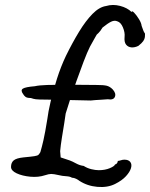

<svg xmlns="http://www.w3.org/2000/svg" viewBox="-20 -682 599 766"><path d="M439 52Q409 67 368.5 63.5Q328 60 296 39Q293 36 284 31.5Q275 27 267 27Q260 22 243.5 21Q227 20 216 17Q194 12 184.5 12Q175 12 160 17Q133 26 101 23Q69 20 46.5 9.5Q24 -1 24 -16Q24 -33 34.5 -42Q45 -51 73 -54Q105 -57 117.5 -59Q130 -61 133.5 -64.5Q137 -68 141 -75Q147 -95 153.5 -123.5Q160 -152 169 -208Q172 -234 182 -277Q192 -320 207.5 -368.5Q223 -417 243 -459Q269 -512 295.5 -555.5Q322 -599 349 -626.5Q376 -654 403 -658Q430 -666 459 -658.5Q488 -651 505 -634Q506 -641 515.5 -631Q525 -621 534.5 -605.5Q544 -590 545 -579Q548 -569 551.5 -561Q555 -553 555 -553Q559 -550 558.5 -544Q558 -538 558 -534Q557 -526 551.5 -518Q546 -510 532 -499Q518 -492 504.5 -493Q491 -494 483 -504Q475 -514 477 -535Q479 -552 470.5 -572.5Q462 -593 448 -597Q437 -602 423.5 -595.5Q410 -589 389 -572Q380 -557 373 -550.5Q366 -544 366 -544Q366 -544 358 -530Q350 -516 339 -496Q328 -474 313.5 -436Q299 -398 284.5 -357Q270 -316 258.5 -281Q247 -246 242 -229Q241 -219 236.5 -191.5Q232 -164 227 -133Q222 -102 220 -79L222 -54L258 -42Q269 -38 283.5 -30Q298 -22 314 -20Q328 -11 344.5 -7Q361 -3 374 -3Q399 -3 418 -11Q437 -19 439 -26Q443 -26 446.5 -30.5Q450 -35 450 -40Q455 -40 462 -42.5Q469 -45 476 -45Q493 -45 500 -35.5Q507 -26 502.5 -11Q498 4 482.5 21Q467 38 439 52ZM342 -281Q338 -281 319.5 -281.5Q301 -282 275 -282.5Q249 -283 222 -283.5Q195 -284 172 -284.5Q149 -285 138 -285Q132 -285 123 -286Q114 -287 103 -291Q88 -291 82 -295.5Q76 -300 72 -307Q61 -322 71.5 -328.5Q82 -335 119 -338Q136 -342 169 -343Q202 -344 240 -344Q278 -344 312.5 -343.5Q347 -343 367 -343Q393 -343 405.5 -340Q418 -337 429 -326Q444 -310 438.5 -296Q433 -282 410 -286Q403 -285 381.5 -284Q360 -283 342 -281Z"/></svg>

Font: Caveat Medium
Style: Regular
Weight: 500
Designer: Pablo Impallari
Foundry: Pablo Impallari
Version: Version 2.000